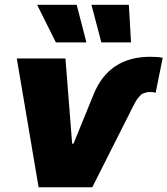

<svg xmlns="http://www.w3.org/2000/svg" viewBox="-20 -793 709 813"><path d="M51.1 -545.5H257.1L285.5 -184.7H291.2L376.4 -393.5Q441.1 -552.6 616.5 -552.6Q649.9 -552.6 669 -548.3L639.2 -400.6Q627.8 -403.4 615.1 -403.4Q605.8 -403.4 598.2 -401.3Q590.6 -399.1 584.9 -396.8Q579.2 -394.5 572.8 -387.4Q566.4 -380.3 562.5 -375.5Q558.6 -370.7 551.7 -358.1Q544.7 -345.5 541 -338.1Q537.3 -330.6 528.4 -312.5L370.7 0H143.5ZM345.9 -613.6H216.6L137.1 -772.7H304.7ZM534.8 -613.6H409.1L367.2 -772.7H525.6Z"/></svg>

Font: Karasuma Gothic
Style: Italic
Weight: 900
Italic angle: -9.39999°
Designer: Rasmus Andersson / Ryoko Nishizuka
Foundry: Genbu
Version: Version 1.00